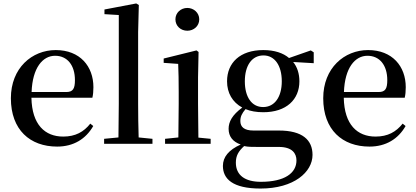

<svg xmlns="http://www.w3.org/2000/svg" viewBox="-20 -833 2411 1112"><path d="M311 16C406 16 477 -28 520 -103L503 -117C465 -69 417 -42 346 -42C241 -42 165 -110 162 -267H515C519 -284 521 -303 521 -328C521 -449 443 -543 303 -543C165 -543 43 -439 43 -264C43 -81 154 16 311 16ZM163 -300C168 -440 227 -510 299 -510C370 -510 414 -455 414 -369C414 -320 403 -300 364 -300Z M665 0H863V-29L783 -37C781 -98 780 -172 780 -232V-647L784 -804L769 -813L585 -778V-751L668 -746V-232L666 -37L583 -29V0Z M1065 -655C1102 -655 1134 -682 1134 -721C1134 -759 1102 -787 1065 -787C1027 -787 996 -759 996 -721C996 -682 1027 -655 1065 -655ZM1012 0H1200V-29L1129 -36C1128 -93 1127 -177 1127 -232V-385L1130 -532L1118 -541L928 -494V-469L1012 -463C1014 -414 1015 -367 1015 -300V-232L1013 -37L936 -29V0Z M1504 -213C1437 -213 1398 -272 1398 -362C1398 -454 1439 -512 1506 -512C1570 -512 1612 -455 1612 -362C1612 -272 1571 -213 1504 -213ZM1505 -183C1639 -183 1714 -257 1714 -362C1714 -406 1702 -444 1678 -474L1797 -467V-530L1780 -541L1654 -497C1620 -526 1570 -543 1505 -543C1370 -543 1295 -469 1295 -362C1295 -295 1326 -241 1383 -210C1325 -167 1304 -128 1304 -87C1304 -43 1328 -12 1374 4C1305 35 1271 76 1271 128C1271 202 1326 259 1489 259C1683 259 1790 163 1790 64C1790 -22 1732 -77 1595 -77H1448C1394 -77 1372 -98 1372 -132C1372 -158 1381 -176 1402 -201C1431 -189 1465 -183 1505 -183ZM1394 13C1416 18 1439 18 1476 18H1595C1673 18 1697 56 1697 96C1697 170 1628 220 1491 220C1399 220 1346 182 1346 109C1346 69 1361 43 1394 13Z M2120 16C2215 16 2286 -28 2329 -103L2312 -117C2274 -69 2226 -42 2155 -42C2050 -42 1974 -110 1971 -267H2324C2328 -284 2330 -303 2330 -328C2330 -449 2252 -543 2112 -543C1974 -543 1852 -439 1852 -264C1852 -81 1963 16 2120 16ZM1972 -300C1977 -440 2036 -510 2108 -510C2179 -510 2223 -455 2223 -369C2223 -320 2212 -300 2173 -300Z"/></svg>

Font: Noto Serif CJK SC SemiBold
Style: Regular
Weight: 600
Designer: Ryoko NISHIZUKA 西塚涼子 (kana & ideographs); Frank Grießhammer (Latin, Greek & Cyrillic); Wenlong ZHANG 张文龙 (bopomofo); San
Foundry: Adobe
Version: Version 2.001;hotconv 1.1.0;makeotfexe 2.6.0